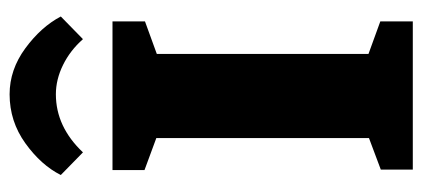

<svg xmlns="http://www.w3.org/2000/svg" viewBox="-254 -604 859 390"><g transform="rotate(-90 175.0 -409.5)"><path d="M25 0V-65L89 -89V-521L24 -545V-610H326V-544L260 -520V-90L326 -66V0ZM178 -819Q228 -819 271.5 -787Q315 -755 336 -715L290 -670Q267 -696 237.5 -710.5Q208 -725 178 -725Q112 -725 60 -670L14 -715Q34 -755 78.5 -787Q123 -819 178 -819Z"/></g></svg>

Font: Grenze ExtraBold
Style: Regular
Weight: 800
Designer: Renata Polastri
Foundry: Omnibus-Type
Version: Version 1.002; ttfautohint (v1.8)